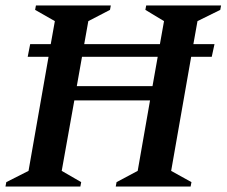

<svg xmlns="http://www.w3.org/2000/svg" viewBox="-27 -680 826 700"><path d="M-7 0 -4 -16 77 -57 150 -473H74L83 -519H158L173 -603L101 -644L104 -660H377L374 -644L295 -603L280 -519H556L571 -603L503 -644L506 -660H779L776 -644L693 -603L678 -519H755L745 -473H670L597 -57L671 -16L668 0H395L398 -16L475 -57L520 -314H244L198 -57L269 -16L266 0ZM253 -366H529L548 -473H272Z"/></svg>

Font: Spectral SemiBold
Style: Italic
Weight: 600
Italic angle: -10°
Designer: Jean-Baptiste Levee
Foundry: Production Type
Version: Version 2.001